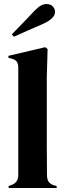

<svg xmlns="http://www.w3.org/2000/svg" viewBox="-20 -936 326 956"><path d="M23 0V-10L35 -14Q71 -26 71 -64V-599Q71 -619 63 -629.5Q55 -640 35 -645L22 -648V-658L205 -701L217 -692L213 -552V-210Q213 -173 213.5 -136.5Q214 -100 214 -64Q214 -44 222 -31.5Q230 -19 249 -13L262 -10V0ZM39 -765Q65 -791 91 -818.5Q117 -846 141 -871Q166 -898 181.5 -907Q197 -916 212 -916Q231 -916 242.5 -904.5Q254 -893 254 -876Q254 -844 192 -816Q155 -800 120.5 -785Q86 -770 49 -753Z"/></svg>

Font: DeepMind Serif Display
Style: Regular
Weight: 400
Designer: Frank Grießhammer / Modifications: Colophon Foundry
Foundry: Colophon Foundry
Version: Version 5.003; ttfautohint (v1.8.2)